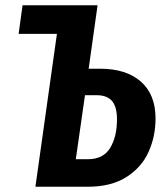

<svg xmlns="http://www.w3.org/2000/svg" viewBox="-20 -712 626 732"><path d="M573 -260Q573 -192 546.5 -133Q520 -74 462 -37Q404 0 314 0H115L197 -583H51L66 -692H352L318 -450H362Q461 -450 517 -401Q573 -352 573 -260ZM426 -257Q426 -305 407 -327Q388 -349 349 -349H304L269 -105H315Q374 -105 400 -148Q426 -191 426 -257Z"/></svg>

Font: Fira Sans Extra Condensed SemiBold
Style: Italic
Weight: 600
Width: 3
Italic angle: -8°
Designer: Carrois Corporate & Edenspiekermann AG
Foundry: Carrois Corporate GbR & Edenspiekermann AG
Version: Version 4.203